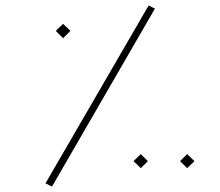

<svg xmlns="http://www.w3.org/2000/svg" viewBox="-20 -686 812 709"><path d="M172 3 148 -9 529 -666 552 -654ZM213 -545 186 -572 213 -598 240 -572ZM500 -65 473 -91 500 -117 526 -91ZM671 -65 645 -91 671 -117 698 -91Z"/></svg>

Font: FiraGO Thin
Style: Regular
Weight: 100
Designer: bBox Type
Foundry: bBox Type GmbH
Version: Version 1.001;PS 001.001;hotconv 1.0.88;makeotf.lib2.5.64775